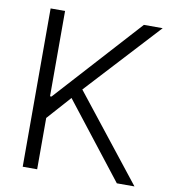

<svg xmlns="http://www.w3.org/2000/svg" viewBox="-82 -799 773 869"><g transform="rotate(10 304.5 -364.0)"><path d="M80.6 0V-727.5H147V-335.4H153.8L509.3 -727.5H595.7L285.6 -391.1L594.2 0H513.2L244.1 -344.7L147 -235.8V0Z"/></g></svg>

Font: Inter Tight Light
Style: Regular
Weight: 300
Designer: Rasmus Andersson
Foundry: rsms
Version: Version 3.004